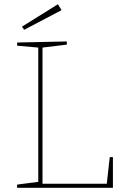

<svg xmlns="http://www.w3.org/2000/svg" viewBox="-20 -888 587 908"><path d="M485 -19 499 -145H514V0H61V-15L161 -28V-663L61 -672V-687L296 -692V-677L181 -663V-19ZM271 -840 94 -747 84 -762 254 -868Z"/></svg>

Font: Bitter Pro Thin
Style: Regular
Weight: 250
Designer: Sol Matas, and Bitter project Authors
Foundry: Sol Matas
Version: Version 1.010